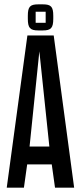

<svg xmlns="http://www.w3.org/2000/svg" viewBox="-20 -863 373 883"><path d="M177 -723C215 -723 225 -735 225 -777V-790C225 -832 215 -843 177 -843H156C118 -843 108 -832 108 -790V-777C108 -735 118 -723 156 -723ZM190 -809V-758H144V-809ZM106 -700 11 0H90L105 -107H218L233 0H321L227 -700ZM161 -627 207 -189H116Z"/></svg>

Font: Queering
Style: Regular
Weight: 400
Designer: Adam Naccarato
Foundry: adamnac
Version: Version 2.000;hotconv 1.0.109;makeotfexe 2.5.65596